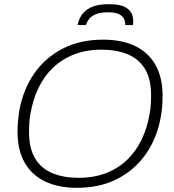

<svg xmlns="http://www.w3.org/2000/svg" viewBox="-20 -888 835 920"><path d="M349 12Q259 12 195 -19Q131 -50 97.5 -110Q64 -170 64 -256Q64 -284 66.5 -310Q69 -336 73 -361Q92 -461 144.5 -536.5Q197 -612 280.5 -655Q364 -698 474 -698Q565 -698 628.5 -667Q692 -636 725.5 -576Q759 -516 759 -430Q759 -403 757 -377Q755 -351 750 -325Q732 -226 679 -150Q626 -74 542.5 -31Q459 12 349 12ZM356 -36Q431 -36 489.5 -59Q548 -82 590.5 -123.5Q633 -165 659.5 -221Q686 -277 697 -343Q699 -354 700.5 -364.5Q702 -375 702.5 -386Q703 -397 703.5 -408Q704 -419 704 -430Q704 -510 674.5 -558Q645 -606 591.5 -628Q538 -650 467 -650Q393 -650 334.5 -627Q276 -604 233 -562.5Q190 -521 163.5 -465Q137 -409 126 -343Q124 -333 122.5 -322Q121 -311 120.5 -300Q120 -289 119.5 -278Q119 -267 119 -256Q119 -177 148.5 -128.5Q178 -80 231.5 -58Q285 -36 356 -36ZM352 -768Q356 -792 370.5 -815Q385 -838 416.5 -853Q448 -868 502 -868Q556 -868 581.5 -853Q607 -838 614 -815Q621 -792 617 -768H580Q581 -779 576 -793.5Q571 -808 553.5 -818.5Q536 -829 497 -829Q458 -829 436 -818.5Q414 -808 404.5 -793.5Q395 -779 391 -768Z"/></svg>

Font: Archivo SemiBold Thin
Style: Italic
Weight: 250
Italic angle: -10°
Version: Version 2.001